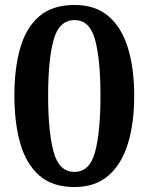

<svg xmlns="http://www.w3.org/2000/svg" viewBox="-20 -744 599 774"><path d="M280 10Q192 10 139 -36Q86 -82 62 -165Q38 -248 38 -359Q38 -470 62 -552Q86 -634 139 -679Q192 -724 281 -724Q364 -724 417 -679Q470 -634 495.5 -551.5Q521 -469 521 -358Q521 -247 495.5 -164.5Q470 -82 417 -36Q364 10 280 10ZM280 -51Q342 -51 363.5 -132Q385 -213 385 -358Q385 -503 363.5 -583Q342 -663 281 -663Q218 -663 196 -583Q174 -503 174 -358Q174 -213 196 -132Q218 -51 280 -51Z"/></svg>

Font: Noto Serif Thai SemiBold
Style: Regular
Weight: 600
Designer: Monotype Design Team
Foundry: Monotype Imaging Inc.
Version: Version 2.001; ttfautohint (v1.8.4.7-5d5b)